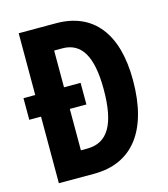

<svg xmlns="http://www.w3.org/2000/svg" viewBox="-107 -799 774 883"><g transform="rotate(-15 279.5 -357.0)"><path d="M242 -714H64V-420H8V-317H64V0H232C415 0 516 -131 516 -370C516 -593 418 -714 242 -714ZM240 -595C329 -595 375 -524 375 -364C375 -199 330 -120 231 -120H201V-317H280V-420H201V-595Z"/></g></svg>

Font: Noto Sans Myanmar UI ExtraCondensed
Style: Bold
Weight: 700
Width: 2
Designer: Monotype Design Team
Foundry: Monotype Imaging Inc.
Version: Version 2.103